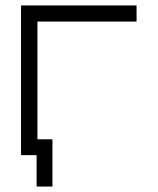

<svg xmlns="http://www.w3.org/2000/svg" viewBox="-20 -617 580 703"><path d="M172 -107V66H114V-49H57V-597H480V-538H117V-107Z"/></svg>

Font: ibm3270
Style: Regular
Weight: 400
Monospace: yes
Version: Version 2.0.3